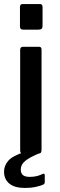

<svg xmlns="http://www.w3.org/2000/svg" viewBox="-30 -762 297 952"><path d="M176 -19Q176 -8 171.5 -4Q167 0 156 0H88Q77 0 73.5 -3.5Q70 -7 70 -16V-515Q70 -530 84 -530H164Q176 -530 176 -516ZM181 -727V-634Q181 -624 176.5 -619.5Q172 -615 160 -615H86Q76 -615 72.5 -619Q69 -623 69 -632V-727Q69 -742 82 -742H168Q181 -742 181 -727ZM-10 89Q-10 59 11.5 34.5Q33 10 94 -9L170 -4Q118 17 95.5 35.5Q73 54 73 78Q73 97 83.5 106Q94 115 118 115Q139 115 155 110.5Q171 106 180 101Q192 95 192 108V141Q192 149 185 153Q173 159 148 164.5Q123 170 94 170Q43 170 16.5 148.5Q-10 127 -10 89Z"/></svg>

Font: Libre Franklin Thin Medium
Style: Regular
Weight: 500
Version: Version 3.000